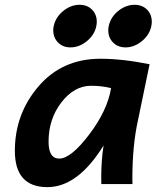

<svg xmlns="http://www.w3.org/2000/svg" viewBox="-20 -768 688 801"><path d="M227.1 -106.4Q275.9 -106.4 352.1 -206.8Q428.2 -307.1 443.4 -400.4Q404.3 -410.2 360.4 -410.2Q289.6 -410.2 236.1 -340.8Q182.6 -271.5 182.6 -177.2Q182.6 -106.4 227.1 -106.4ZM177.7 12.7Q42 12.7 42 -138.7Q42 -293 140.9 -408Q239.7 -522.9 398.9 -522.9Q490.7 -522.9 604 -500L555.7 -266.6Q532.2 -161.1 532.2 -23.4L532.7 0H402.8Q402.3 -11.2 402.3 -27.3Q402.3 -99.1 412.1 -161.1Q304.7 12.7 177.7 12.7ZM503.9 -570.3Q467.3 -570.3 446.3 -596.7Q431.6 -614.7 431.6 -642.1Q431.6 -650.4 433.6 -659.2Q441.4 -696.3 473.1 -722.2Q504.9 -748 541.5 -748Q577.6 -748 598.6 -722.2Q613.3 -703.6 613.3 -677.7Q613.3 -668.5 611.3 -659.2Q604 -622.6 572 -596.4Q540 -570.3 503.9 -570.3ZM274.4 -570.3Q237.8 -570.3 216.8 -596.7Q202.1 -614.7 202.1 -642.1Q202.1 -650.4 204.1 -659.2Q211.9 -696.3 243.7 -722.2Q275.4 -748 312 -748Q348.1 -748 369.1 -722.2Q383.8 -703.6 383.8 -677.7Q383.8 -668.5 381.8 -659.2Q374.5 -622.6 342.5 -596.4Q310.5 -570.3 274.4 -570.3Z"/></svg>

Font: Cadman
Style: Bold Italic
Weight: 700
Italic angle: -12°
Designer: Paul James MIller
Foundry: High-Logic / Made with FontCreator
Version: Version 2.114;March 28, 2021;FontCreator 13.0.0.2683 64-bit